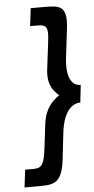

<svg xmlns="http://www.w3.org/2000/svg" viewBox="-61 -793 480 979"><g transform="rotate(-5 179.5 -303.0)"><path d="M78 61Q99 61 111 53.5Q123 46 130.5 23.5Q138 1 143 -42L158 -167Q164 -207 178.5 -234Q193 -261 210.5 -277.5Q228 -294 241 -302Q230 -311 216.5 -327Q203 -343 195 -369.5Q187 -396 191 -435L207 -564Q213 -608 211.5 -629.5Q210 -651 199 -658.5Q188 -666 167 -666H124L135 -757H202Q227 -757 249 -755.5Q271 -754 287 -744.5Q303 -735 309.5 -710Q316 -685 310 -637L291 -478Q289 -457 290 -434Q291 -411 297.5 -391Q304 -371 318 -358Q332 -345 355 -345L345 -256Q321 -255 303.5 -242Q286 -229 274.5 -209.5Q263 -190 256.5 -167Q250 -144 247 -123L229 32Q223 79 210.5 104Q198 129 179.5 138.5Q161 148 138.5 149.5Q116 151 91 151H24L35 61Z"/></g></svg>

Font: Josefin Sans Thin Medium
Style: Italic
Weight: 500
Italic angle: -7°
Version: Version 2.000